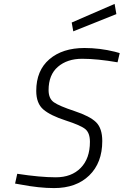

<svg xmlns="http://www.w3.org/2000/svg" viewBox="-20 -950 631 980"><path d="M580 -632 591 -679 566 -686C514.7 -698.7 463 -705 411 -705C336.3 -705 276.7 -685.8 232 -647.5C187.3 -609.2 165 -555.3 165 -486C165 -443.3 177.2 -411.7 201.5 -391C225.8 -370.3 263.8 -351.7 315.5 -335C367.2 -318.3 400.7 -303.5 416 -290.5C431.3 -277.5 439 -256 439 -226C439 -169.3 423.3 -125 392 -93C360.7 -61 318.3 -45 265 -45C211.7 -45 146 -51 68 -63L57 -13L86 -8C148.7 4 205.3 10 256 10C331.3 10 391.2 -11.5 435.5 -54.5C479.8 -97.5 502 -156 502 -230C502 -273.3 491.5 -305.3 470.5 -326C449.5 -346.7 412.8 -365.7 360.5 -383C308.2 -400.3 273 -415.3 255 -428C237 -440.7 228 -461.3 228 -490C228 -542 243.8 -581.7 275.5 -609C307.2 -636.3 348.5 -650 399.5 -650C450.5 -650 510.7 -644 580 -632ZM354 -790 574 -878 565 -930 346 -835Z"/></svg>

Font: Titillium Web
Style: Light Italic
Weight: 300
Italic angle: -13°
Version: Version 1.001;PS 57.000;hotconv 1.0.70;makeotf.lib2.5.55311